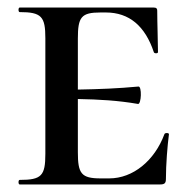

<svg xmlns="http://www.w3.org/2000/svg" viewBox="-20 -488 504 508"><path d="M415 -133C389 -63 332 -16 269 -16H246C195 -16 186 -29 186 -85V-226C243 -225 293 -222 345 -213C354 -211 356 -261 346 -259C293 -254 243 -252 186 -251V-386C186 -443 195 -455 246 -455H260C322 -455 364 -419 387 -350C388 -346 398 -346 398 -350C398 -375 396 -427 396 -460C396 -465 394 -468 387 -468H32C28 -468 28 -456 32 -456C90 -456 100 -444 100 -387V-81C100 -23 90 -12 32 -12C28 -12 28 0 32 0H404C416 0 419 -4 419 -15C419 -53 423 -102 427 -133C427 -137 416 -137 415 -133Z"/></svg>

Font: Cormorant SC Semi
Style: Regular
Weight: 600
Designer: Christian Thalmann (Catharsis Fonts)
Version: Version 1.000;PS 001.000;hotconv 1.0.70;makeotf.lib2.5.58329